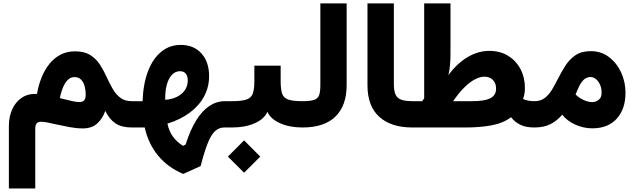

<svg xmlns="http://www.w3.org/2000/svg" viewBox="-20 -729 3634 1098"><path d="M405.3 -288.1Q430.7 -288.1 444.8 -272.5Q459 -256.8 464.6 -233.9Q470.2 -210.9 470.2 -189.5Q470.2 -166 461.9 -155.8Q453.6 -145.5 435.1 -145.5Q418.9 -145.5 397.9 -149.7Q377 -153.8 353.5 -160.2Q346.7 -162.1 337.9 -164.3Q329.1 -166.5 322.3 -168Q326.2 -188 332.8 -209Q339.4 -230 349.4 -247.8Q359.4 -265.6 373.3 -276.9Q387.2 -288.1 405.3 -288.1ZM408.7 -435.5Q362.3 -435.5 325.4 -416Q288.6 -396.5 261.7 -362.5Q234.9 -328.6 217.3 -284.7Q199.7 -240.7 191.4 -191.9Q140.6 -194.3 104.7 -170.2Q68.8 -146 49.8 -103.8Q30.8 -61.5 30.8 -8.8V348.6H181.6V6.8Q181.6 -13.7 189.5 -23.2Q197.3 -32.7 214.4 -32.7Q228 -32.7 251 -28.6Q273.9 -24.4 299.3 -18.1Q335.4 -9.8 376.5 -2.2Q417.5 5.4 453.1 5.4Q505.4 5.4 536.4 -23.2Q567.4 -51.8 582 -94.7Q605.5 -46.9 640.4 -23.4Q675.3 0 732.9 0H733.4V-150.4H732.9Q693.4 -150.4 667.7 -170.2Q642.1 -189.9 624.5 -220.9Q606.9 -252 591.3 -285.6Q574.2 -323.7 552.5 -357.9Q530.8 -392.1 496.8 -413.8Q462.9 -435.5 408.7 -435.5Z M1013.7 -472.2Q949.7 -472.2 901.9 -432.9Q854 -393.6 826.4 -321.5Q798.8 -249.5 795.4 -150.4H733.4Q722.7 -150.4 717.8 -133.1Q712.9 -115.7 712.9 -75.7Q712.9 -35.6 717.8 -17.8Q722.7 0 733.4 0H807.6Q828.1 93.3 884.3 161.1Q940.4 229 1027.8 265.6L1127.4 220.7Q1148.9 136.7 1168.5 88.6Q1188 40.5 1210.4 20.3Q1232.9 0 1262.7 0H1278.8V-150.4H1265.6Q1218.3 -150.4 1176.8 -122.6Q1135.3 -94.7 1101.3 -39.6Q1067.4 15.6 1041.5 97.7L1026.4 105Q990.2 82 968.3 51.3Q946.3 20.5 937.5 -22Q1012.7 -45.4 1065.9 -85.2Q1119.1 -125 1147.5 -178.2Q1175.8 -231.4 1175.8 -293.9Q1175.8 -375 1131.8 -423.6Q1087.9 -472.2 1013.7 -472.2ZM924.8 -158.2Q923.8 -207 933.8 -243.9Q943.8 -280.8 963.4 -301.3Q982.9 -321.8 1009.3 -321.8Q1030.8 -321.8 1042.2 -308.1Q1053.7 -294.4 1053.7 -268.6Q1053.7 -238.3 1037.8 -214.4Q1022 -190.4 992.9 -175.8Q963.9 -161.1 924.8 -158.2Z M1283.2 166.5 1376 258.8 1468.3 166.5 1376 73.7ZM1585 -353.5H1434.6V-265.1Q1434.6 -219.2 1425.8 -194.3Q1417 -169.4 1389.6 -159.9Q1362.3 -150.4 1307.1 -150.4H1278.3Q1268.1 -150.4 1262.7 -135.3Q1257.3 -120.1 1257.3 -75.2Q1257.3 -30.3 1262.7 -15.1Q1268.1 0 1278.3 0H1307.1Q1382.3 0 1436.8 -24.2Q1491.2 -48.3 1509.3 -89.8Q1526.9 -48.8 1581.3 -24.4Q1635.7 0 1709.5 0H1710.4V-150.4H1709.5Q1654.8 -150.4 1628.2 -159.7Q1601.6 -168.9 1593.3 -193.8Q1585 -218.8 1585 -265.1Z M1710 -150.4Q1700.2 -150.4 1694.6 -135.3Q1689 -120.1 1689 -75.2Q1689 -30.8 1694.6 -15.4Q1700.2 0 1710 0Q1834.5 0 1898.4 -62.5Q1962.4 -125 1962.4 -242.2V-709.5H1812V-242.2Q1812 -205.1 1805.2 -185.3Q1798.3 -165.5 1776.6 -158Q1754.9 -150.4 1710 -150.4Z M2081.5 -709.5V-241.2Q2081.5 -121.6 2149.2 -60.8Q2216.8 0 2337.4 0V-150.4Q2275.4 -150.4 2253.9 -171.4Q2232.4 -192.4 2232.4 -244.1V-709.5Z M2337.9 0H2645.5Q2724.1 0 2790.8 -12.2Q2857.4 -24.4 2902.8 -58.6Q2923.3 -31.7 2954.6 -15.9Q2985.8 0 3036.1 0H3036.6V-150.4H3036.1Q3016.6 -150.4 3000.5 -153.6Q2984.4 -156.7 2971.2 -163.1Q2976.6 -177.2 2979.2 -193.1Q2981.9 -209 2981.9 -226.6Q2981.9 -285.2 2957 -333Q2932.1 -380.9 2886.5 -409.4Q2840.8 -438 2778.3 -438Q2714.8 -438 2655.3 -403.1Q2595.7 -368.2 2544.4 -299.8Q2551.3 -328.6 2553.7 -359.6Q2556.2 -390.6 2556.2 -420.9V-709.5H2405.8V-167Q2403.3 -163.1 2400.4 -158.9Q2397.5 -154.8 2394.5 -150.4H2337.9Q2327.6 -150.4 2322.5 -135.3Q2317.4 -120.1 2317.4 -75.2Q2317.4 -30.3 2322.5 -15.1Q2327.6 0 2337.9 0ZM2571.3 -150.4Q2606 -200.7 2637.9 -231.4Q2669.9 -262.2 2698.2 -276.4Q2726.6 -290.5 2750 -290.5Q2780.8 -290.5 2798.8 -271.7Q2816.9 -252.9 2816.9 -222.7Q2816.9 -201.2 2807.4 -187.3Q2797.9 -173.3 2779.8 -165.3Q2761.7 -157.2 2736.3 -153.8Q2710.9 -150.4 2679.7 -150.4Z M3036.6 -150.4Q3026.4 -150.4 3021.2 -135.3Q3016.1 -120.1 3016.1 -75.2Q3016.1 -30.3 3021.2 -15.1Q3026.4 0 3036.6 0Q3090.8 0 3128.7 -19.5Q3166.5 -39.1 3195.3 -73.2Q3222.7 -37.6 3269.8 -16.4Q3316.9 4.9 3367.2 4.9Q3457.5 4.9 3507.3 -50.5Q3557.1 -106 3557.1 -198.7Q3557.1 -260.3 3532.2 -314.5Q3507.3 -368.7 3462.6 -402.6Q3418 -436.5 3358.9 -436.5Q3305.2 -436.5 3270.8 -413.1Q3236.3 -389.6 3213.1 -353Q3189.9 -316.4 3169.4 -275.9Q3153.3 -243.2 3135.7 -214.6Q3118.2 -186 3094.7 -168.2Q3071.3 -150.4 3036.6 -150.4ZM3271.5 -188.5 3279.3 -207Q3292 -239.3 3304.7 -257.1Q3317.4 -274.9 3330.3 -281.7Q3343.3 -288.6 3357.4 -288.6Q3373 -288.6 3387.5 -277.1Q3401.9 -265.6 3411.1 -245.4Q3420.4 -225.1 3420.4 -198.7Q3420.4 -170.9 3403.6 -158Q3386.7 -145 3367.7 -145Q3345.2 -145 3319.8 -156Q3294.4 -167 3271.5 -188.5Z"/></svg>

Font: Estedad-FD-VF Thin
Style: Regular
Weight: 100
Designer: Amin Abedi
Version: Version 5.0